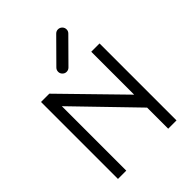

<svg xmlns="http://www.w3.org/2000/svg" viewBox="-213 -905 965 965"><g transform="rotate(-45 270.0 -422.5)"><path d="M53 -50V-597H112L410 -292V-597H469V-50H410V-200L112 -508V-50ZM221 -643Q221 -656 230 -665L350 -786Q359 -795 371 -795Q384 -795 393 -786Q402 -777 402 -764Q402 -752 393 -743L273 -622Q264 -613 251 -613Q239 -613 230 -622Q221 -631 221 -643Z"/></g></svg>

Font: 3270 Nerd Font
Style: Regular
Weight: 400
Monospace: yes
Version: Version 3.0.1;Nerd Fonts 3.3.0